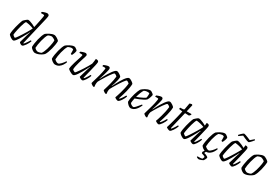

<svg xmlns="http://www.w3.org/2000/svg" viewBox="105 -2189 5503 3778"><g transform="rotate(30 2857.0 -300.0)"><path d="M150 0Q135 0 115.5 -9Q96 -18 78 -31Q60 -44 48 -56.5Q36 -69 34 -75Q33 -112 40.5 -157.5Q48 -203 59.5 -249.5Q71 -296 83 -335.5Q95 -375 104.5 -401Q114 -427 118 -431Q124 -437 136 -448.5Q148 -460 162 -472Q176 -484 188.5 -492Q201 -500 208 -500Q224 -500 253 -491.5Q282 -483 315.5 -468Q349 -453 378 -435Q381 -447 387.5 -476Q394 -505 402 -542.5Q410 -580 417 -617Q424 -654 429 -683Q434 -712 434 -722Q434 -731 429 -735.5Q424 -740 414 -740H354Q354 -748 356 -757Q358 -766 360 -770Q378 -778 397 -784.5Q416 -791 434 -795.5Q452 -800 465 -800Q482 -800 497 -790.5Q512 -781 512 -761Q512 -758 509.5 -738.5Q507 -719 501 -693L351 -57L362 -50Q373 -61 390 -84Q407 -107 424 -132.5Q441 -158 451 -176Q460 -176 465.5 -172Q471 -168 472 -164Q464 -143 449.5 -115Q435 -87 417 -61Q399 -35 381 -17.5Q363 0 349 0Q340 0 329 -4Q318 -8 308.5 -14.5Q299 -21 292 -28Q285 -35 283 -40L338 -233Q345 -256 351.5 -276Q358 -296 362 -301L357 -304Q339 -270 317 -229Q295 -188 272 -147.5Q249 -107 226.5 -73.5Q204 -40 184.5 -20Q165 0 150 0ZM154 -62Q158 -62 173 -81Q188 -100 209.5 -131.5Q231 -163 254.5 -200.5Q278 -238 301 -276Q324 -314 341.5 -346Q359 -378 367 -397Q329 -413 283 -424.5Q237 -436 191 -440Q179 -427 166.5 -393.5Q154 -360 142 -316.5Q130 -273 120 -229Q110 -185 104.5 -151Q99 -117 99 -103Q104 -94 115 -84.5Q126 -75 137.5 -68.5Q149 -62 154 -62Z M644 0Q629 0 612.5 -7Q596 -14 580.5 -25.5Q565 -37 553 -49.5Q541 -62 536 -74Q536 -111 543 -160.5Q550 -210 562.5 -261Q575 -312 591 -355Q607 -398 625 -422Q638 -433 658.5 -446Q679 -459 703.5 -471.5Q728 -484 753.5 -492Q779 -500 801 -500Q814 -500 833 -492.5Q852 -485 871 -473Q890 -461 904 -448.5Q918 -436 921 -426Q921 -391 913.5 -343.5Q906 -296 893.5 -246.5Q881 -197 864.5 -153.5Q848 -110 829 -83Q807 -61 775.5 -42Q744 -23 709.5 -11.5Q675 0 644 0ZM681 -49Q689 -49 704.5 -52Q720 -55 735.5 -60Q751 -65 759 -70Q774 -89 788.5 -121Q803 -153 814.5 -192Q826 -231 835 -270.5Q844 -310 849 -344.5Q854 -379 854 -402Q848 -413 831.5 -423.5Q815 -434 796.5 -441.5Q778 -449 765 -449Q752 -449 733 -443.5Q714 -438 694 -428Q676 -406 660 -363Q644 -320 631.5 -269Q619 -218 611.5 -171Q604 -124 604 -93Q614 -80 628 -70Q642 -60 656.5 -54.5Q671 -49 681 -49Z M1100 0Q1085 0 1068.5 -7Q1052 -14 1036 -25.5Q1020 -37 1007.5 -49.5Q995 -62 990 -74Q990 -114 998 -164.5Q1006 -215 1019 -265.5Q1032 -316 1048 -357.5Q1064 -399 1081 -421Q1094 -431 1113.5 -444.5Q1133 -458 1157 -470.5Q1181 -483 1205.5 -491.5Q1230 -500 1254 -500Q1268 -500 1286.5 -489.5Q1305 -479 1319 -465.5Q1333 -452 1334 -443Q1330 -412 1318.5 -381Q1307 -350 1296 -331Q1287 -331 1280 -333Q1273 -335 1266 -338Q1266 -351 1266 -371Q1266 -391 1265.5 -410Q1265 -429 1262 -438Q1251 -444 1240 -446Q1229 -448 1222 -448Q1206 -448 1184.5 -441Q1163 -434 1146 -426Q1128 -403 1112 -360Q1096 -317 1083.5 -267Q1071 -217 1064 -170Q1057 -123 1057 -93Q1068 -80 1083 -70Q1098 -60 1113.5 -54.5Q1129 -49 1138 -49Q1151 -49 1168 -60.5Q1185 -72 1202.5 -90.5Q1220 -109 1236.5 -130Q1253 -151 1265 -170Q1272 -170 1277 -167Q1282 -164 1284 -159Q1272 -124 1248.5 -87Q1225 -50 1188.5 -25Q1152 0 1100 0Z M1510 0Q1497 0 1476 -8Q1455 -16 1434.5 -28Q1414 -40 1399.5 -51.5Q1385 -63 1383 -69Q1383 -96 1392 -136.5Q1401 -177 1415 -223Q1429 -269 1443 -311Q1457 -353 1466.5 -383.5Q1476 -414 1476 -424Q1476 -433 1470 -436.5Q1464 -440 1453 -440H1400Q1400 -447 1402 -456Q1404 -465 1406 -470Q1429 -480 1448 -486.5Q1467 -493 1482.5 -496.5Q1498 -500 1509 -500Q1526 -500 1537.5 -489.5Q1549 -479 1549 -462Q1549 -455 1539.5 -425.5Q1530 -396 1516.5 -353.5Q1503 -311 1489.5 -264Q1476 -217 1467 -173Q1458 -129 1458 -98Q1471 -84 1489.5 -73.5Q1508 -63 1515 -63Q1521 -63 1539 -85.5Q1557 -108 1582.5 -144.5Q1608 -181 1635 -224Q1662 -267 1686.5 -308.5Q1711 -350 1727 -382Q1732 -403 1736 -436.5Q1740 -470 1743 -500Q1760 -500 1775.5 -497Q1791 -494 1800.5 -485Q1810 -476 1810 -459Q1810 -440 1797.5 -383.5Q1785 -327 1764 -243.5Q1743 -160 1718 -59L1729 -52Q1738 -60 1753.5 -81.5Q1769 -103 1785 -129Q1801 -155 1811 -175Q1819 -175 1824.5 -172Q1830 -169 1833 -164Q1826 -142 1812.5 -114Q1799 -86 1782 -60Q1765 -34 1748 -17Q1731 0 1717 0Q1707 0 1690 -6.5Q1673 -13 1659.5 -22Q1646 -31 1643 -37L1694 -210Q1704 -242 1711.5 -265.5Q1719 -289 1725 -301L1720 -304Q1702 -270 1680 -229Q1658 -188 1635 -147.5Q1612 -107 1589.5 -73.5Q1567 -40 1546.5 -20Q1526 0 1510 0Z M1978 0Q1972 0 1961 -5Q1950 -10 1938 -17.5Q1926 -25 1917 -33Q1908 -41 1906 -46Q1909 -59 1918 -90.5Q1927 -122 1940 -165.5Q1953 -209 1966 -257Q1976 -291 1983 -326.5Q1990 -362 1994.5 -388.5Q1999 -415 1999 -422Q1999 -433 1993 -436.5Q1987 -440 1976 -440H1924Q1924 -448 1925.5 -456Q1927 -464 1930 -470Q1948 -478 1966.5 -484.5Q1985 -491 2002 -495.5Q2019 -500 2032 -500Q2051 -500 2061.5 -489.5Q2072 -479 2072 -459Q2072 -450 2067.5 -428.5Q2063 -407 2055 -377.5Q2047 -348 2037.5 -315.5Q2028 -283 2018 -252.5Q2008 -222 2000 -199L2004 -195Q2021 -230 2042.5 -270.5Q2064 -311 2088.5 -351.5Q2113 -392 2137.5 -425.5Q2162 -459 2184 -479.5Q2206 -500 2224 -500Q2238 -500 2256 -492Q2274 -484 2291.5 -472Q2309 -460 2321.5 -448.5Q2334 -437 2335 -431Q2335 -397 2325.5 -353Q2316 -309 2303 -267.5Q2290 -226 2278 -197L2282 -193Q2298 -227 2319.5 -267.5Q2341 -308 2364.5 -349Q2388 -390 2412.5 -424Q2437 -458 2459.5 -479Q2482 -500 2501 -500Q2514 -500 2532 -492Q2550 -484 2567.5 -472Q2585 -460 2597.5 -448.5Q2610 -437 2611 -431Q2611 -393 2603 -346Q2595 -299 2583 -251Q2571 -203 2558 -161.5Q2545 -120 2536 -92.5Q2527 -65 2525 -59L2536 -52Q2546 -60 2562 -81.5Q2578 -103 2594.5 -128.5Q2611 -154 2622 -175Q2629 -175 2635 -172Q2641 -169 2644 -164Q2638 -143 2624 -115Q2610 -87 2592 -60.5Q2574 -34 2556 -17Q2538 0 2524 0Q2514 0 2498 -6.5Q2482 -13 2468.5 -22Q2455 -31 2452 -38Q2457 -51 2470 -89.5Q2483 -128 2498 -180.5Q2513 -233 2525.5 -290.5Q2538 -348 2543 -400Q2535 -409 2523.5 -417Q2512 -425 2501.5 -430.5Q2491 -436 2485 -436Q2478 -436 2462.5 -419Q2447 -402 2426.5 -373.5Q2406 -345 2383.5 -310Q2361 -275 2339.5 -239Q2318 -203 2300 -172Q2282 -141 2271 -119Q2267 -105 2265 -90.5Q2263 -76 2263 -63Q2263 -51 2264.5 -39Q2266 -27 2269 -13Q2268 -10 2264.5 -6.5Q2261 -3 2254 0Q2247 0 2236 -5Q2225 -10 2213.5 -17.5Q2202 -25 2193.5 -33Q2185 -41 2183 -46Q2185 -55 2193 -80.5Q2201 -106 2212 -144Q2223 -182 2235 -229Q2244 -264 2253.5 -312.5Q2263 -361 2266 -400Q2259 -409 2248 -417Q2237 -425 2226 -430.5Q2215 -436 2208 -436Q2200 -436 2180.5 -414Q2161 -392 2136 -356Q2111 -320 2085 -279Q2059 -238 2035.5 -198.5Q2012 -159 1997 -130Q1993 -117 1990 -99.5Q1987 -82 1987 -63Q1987 -52 1988.5 -39.5Q1990 -27 1993 -13Q1991 -10 1988.5 -7Q1986 -4 1978 0Z M2814 0Q2804 0 2790 -7Q2776 -14 2761.5 -26Q2747 -38 2734 -53Q2721 -68 2712 -84Q2712 -129 2721.5 -178.5Q2731 -228 2745 -274Q2759 -320 2773.5 -356Q2788 -392 2799 -409Q2808 -419 2827.5 -434.5Q2847 -450 2872.5 -465Q2898 -480 2926 -490Q2954 -500 2981 -500Q2995 -500 3014.5 -489Q3034 -478 3049.5 -464Q3065 -450 3066 -441Q3063 -420 3055 -395.5Q3047 -371 3037.5 -349.5Q3028 -328 3019 -316Q3001 -298 2965 -278.5Q2929 -259 2883.5 -240.5Q2838 -222 2791 -205Q2784 -175 2779.5 -145.5Q2775 -116 2774 -93Q2780 -83 2793 -72.5Q2806 -62 2822 -55Q2838 -48 2852 -48Q2861 -48 2872.5 -57Q2884 -66 2899.5 -83Q2915 -100 2934.5 -123.5Q2954 -147 2978 -176Q2985 -175 2989.5 -172Q2994 -169 2996 -164Q2985 -139 2968.5 -110.5Q2952 -82 2930 -57Q2908 -32 2879 -16Q2850 0 2814 0ZM2801 -248Q2832 -259 2867.5 -274Q2903 -289 2935 -305.5Q2967 -322 2986 -336Q2988 -343 2989.5 -353.5Q2991 -364 2992 -370Q2994 -390 2994.5 -409.5Q2995 -429 2990 -442Q2979 -444 2968 -445Q2957 -446 2949 -446Q2924 -446 2905 -440.5Q2886 -435 2872 -428Q2854 -402 2835 -353.5Q2816 -305 2801 -248Z M3178 0Q3172 0 3161 -5Q3150 -10 3138 -17.5Q3126 -25 3117 -33Q3108 -41 3106 -46Q3109 -59 3118 -90.5Q3127 -122 3140 -165.5Q3153 -209 3166 -257Q3176 -291 3183 -326.5Q3190 -362 3194.5 -388.5Q3199 -415 3199 -422Q3199 -433 3193 -436.5Q3187 -440 3176 -440H3124Q3124 -448 3125.5 -456Q3127 -464 3130 -470Q3148 -478 3166.5 -484.5Q3185 -491 3202 -495.5Q3219 -500 3232 -500Q3251 -500 3261.5 -489.5Q3272 -479 3272 -459Q3272 -450 3267.5 -428.5Q3263 -407 3255 -377.5Q3247 -348 3237.5 -315.5Q3228 -283 3218 -252.5Q3208 -222 3200 -199L3204 -195Q3221 -230 3242.5 -270.5Q3264 -311 3288.5 -351.5Q3313 -392 3337.5 -425.5Q3362 -459 3384 -479.5Q3406 -500 3424 -500Q3438 -500 3456 -492Q3474 -484 3491.5 -472Q3509 -460 3521.5 -448.5Q3534 -437 3535 -431Q3535 -393 3527 -346Q3519 -299 3507 -251.5Q3495 -204 3482 -162.5Q3469 -121 3460 -93Q3451 -65 3449 -59L3460 -52Q3469 -59 3486 -81.5Q3503 -104 3520 -130.5Q3537 -157 3546 -175Q3555 -175 3561 -171Q3567 -167 3568 -164Q3562 -143 3548 -115.5Q3534 -88 3516 -61.5Q3498 -35 3480 -17.5Q3462 0 3448 0Q3438 0 3422 -6.5Q3406 -13 3392.5 -22Q3379 -31 3376 -38Q3381 -49 3393.5 -86Q3406 -123 3421 -176Q3436 -229 3448.5 -287.5Q3461 -346 3466 -400Q3458 -410 3446.5 -418Q3435 -426 3424.5 -431Q3414 -436 3408 -436Q3400 -436 3380.5 -414Q3361 -392 3336 -356Q3311 -320 3285 -279Q3259 -238 3235.5 -198.5Q3212 -159 3197 -130Q3192 -114 3189.5 -97.5Q3187 -81 3187 -64Q3187 -52 3188.5 -40Q3190 -28 3193 -13Q3191 -10 3188.5 -7Q3186 -4 3178 0Z M3701 0Q3691 0 3674 -6.5Q3657 -13 3642.5 -21.5Q3628 -30 3625 -37Q3638 -78 3651.5 -125Q3665 -172 3677.5 -220.5Q3690 -269 3701 -314Q3712 -359 3720 -395.5Q3728 -432 3732 -455L3654 -465Q3654 -476 3655.5 -484.5Q3657 -493 3658 -497L3726 -501Q3737 -502 3743.5 -506.5Q3750 -511 3752 -524L3776 -660Q3786 -664 3799.5 -667.5Q3813 -671 3828 -673L3842 -657L3806 -500H3910L3919 -488Q3914 -478 3905 -467.5Q3896 -457 3885 -449L3796 -452L3702 -59L3713 -52Q3721 -60 3736 -80Q3751 -100 3768 -126Q3785 -152 3797 -175Q3804 -175 3810 -172Q3816 -169 3818 -164Q3812 -143 3798 -115Q3784 -87 3767 -61Q3750 -35 3732.5 -17.5Q3715 0 3701 0Z M4027 0Q4011 0 3992 -9Q3973 -18 3955 -31Q3937 -44 3925 -56.5Q3913 -69 3911 -75Q3910 -112 3917.5 -157.5Q3925 -203 3936.5 -249.5Q3948 -296 3960 -335.5Q3972 -375 3981.5 -401Q3991 -427 3995 -431Q4001 -437 4013 -448.5Q4025 -460 4039 -472Q4053 -484 4065.5 -492Q4078 -500 4085 -500Q4101 -500 4130 -491.5Q4159 -483 4192.5 -468Q4226 -453 4255 -435L4262 -500Q4294 -500 4309 -490.5Q4324 -481 4324 -459Q4324 -441 4311.5 -384.5Q4299 -328 4278 -244Q4257 -160 4232 -59L4243 -52Q4252 -61 4267 -82Q4282 -103 4298 -128.5Q4314 -154 4325 -175Q4333 -175 4339 -171.5Q4345 -168 4346 -164Q4340 -143 4326.5 -115Q4313 -87 4296 -61Q4279 -35 4261.5 -17.5Q4244 0 4230 0Q4220 0 4203.5 -6.5Q4187 -13 4173.5 -22Q4160 -31 4157 -37L4208 -210Q4214 -231 4220.5 -250.5Q4227 -270 4232 -284Q4237 -298 4239 -301L4233 -304Q4215 -270 4193.5 -229Q4172 -188 4148.5 -147.5Q4125 -107 4103 -73.5Q4081 -40 4061 -20Q4041 0 4027 0ZM4031 -60Q4035 -60 4050 -79Q4065 -98 4086 -129.5Q4107 -161 4131 -199Q4155 -237 4177.5 -275Q4200 -313 4218 -345Q4236 -377 4244 -397Q4206 -413 4160 -424.5Q4114 -436 4068 -440Q4056 -427 4043.5 -393Q4031 -359 4018.5 -315.5Q4006 -272 3996.5 -228Q3987 -184 3981 -149.5Q3975 -115 3975 -101Q3983 -86 4003 -73Q4023 -60 4031 -60Z M4523 0Q4508 0 4491.5 -7Q4475 -14 4459 -25.5Q4443 -37 4430.5 -49.5Q4418 -62 4413 -74Q4413 -114 4421 -164.5Q4429 -215 4442 -265.5Q4455 -316 4471 -357.5Q4487 -399 4504 -421Q4517 -431 4536.5 -444.5Q4556 -458 4580 -470.5Q4604 -483 4628.5 -491.5Q4653 -500 4677 -500Q4691 -500 4709.5 -489.5Q4728 -479 4742 -465.5Q4756 -452 4757 -443Q4753 -412 4741.5 -381Q4730 -350 4719 -331Q4710 -331 4703 -333Q4696 -335 4689 -338Q4689 -351 4689 -371Q4689 -391 4688.5 -410Q4688 -429 4685 -438Q4674 -444 4663 -446Q4652 -448 4645 -448Q4629 -448 4607.5 -441Q4586 -434 4569 -426Q4551 -403 4535 -360Q4519 -317 4506.5 -267Q4494 -217 4487 -170Q4480 -123 4480 -93Q4491 -80 4506 -70Q4521 -60 4536.5 -54.5Q4552 -49 4561 -49Q4574 -49 4591 -60.5Q4608 -72 4625.5 -90.5Q4643 -109 4659.5 -130Q4676 -151 4688 -170Q4695 -170 4700 -167Q4705 -164 4707 -159Q4695 -124 4671.5 -87Q4648 -50 4611.5 -25Q4575 0 4523 0ZM4479 200Q4473 200 4461 196Q4449 192 4439 186.5Q4429 181 4427 176Q4428 171 4430 168Q4432 165 4434 161Q4466 161 4491.5 160Q4517 159 4539 154Q4547 143 4552 128Q4557 113 4559 103Q4552 94 4525.5 83Q4499 72 4478 67Q4477 63 4474 54.5Q4471 46 4473 34Q4485 17 4495.5 1Q4506 -15 4523 -37H4549L4514 37Q4537 41 4559.5 50.5Q4582 60 4597 70.5Q4612 81 4612 90Q4612 97 4606 112.5Q4600 128 4591.5 143Q4583 158 4576 166Q4560 176 4540.5 183.5Q4521 191 4504.5 195.5Q4488 200 4479 200Z M4907 0Q4891 0 4872 -9Q4853 -18 4835 -31Q4817 -44 4805 -56.5Q4793 -69 4791 -75Q4790 -112 4797.5 -157.5Q4805 -203 4816.5 -249.5Q4828 -296 4840 -335.5Q4852 -375 4861.5 -401Q4871 -427 4875 -431Q4881 -437 4893 -448.5Q4905 -460 4919 -472Q4933 -484 4945.5 -492Q4958 -500 4965 -500Q4981 -500 5010 -491.5Q5039 -483 5072.5 -468Q5106 -453 5135 -435L5142 -500Q5174 -500 5189 -490.5Q5204 -481 5204 -459Q5204 -441 5191.5 -384.5Q5179 -328 5158 -244Q5137 -160 5112 -59L5123 -52Q5132 -61 5147 -82Q5162 -103 5178 -128.5Q5194 -154 5205 -175Q5213 -175 5219 -171.5Q5225 -168 5226 -164Q5220 -143 5206.5 -115Q5193 -87 5176 -61Q5159 -35 5141.5 -17.5Q5124 0 5110 0Q5100 0 5083.5 -6.5Q5067 -13 5053.5 -22Q5040 -31 5037 -37L5088 -210Q5094 -231 5100.5 -250.5Q5107 -270 5112 -284Q5117 -298 5119 -301L5113 -304Q5095 -270 5073.5 -229Q5052 -188 5028.5 -147.5Q5005 -107 4983 -73.5Q4961 -40 4941 -20Q4921 0 4907 0ZM4911 -60Q4915 -60 4930 -79Q4945 -98 4966 -129.5Q4987 -161 5011 -199Q5035 -237 5057.5 -275Q5080 -313 5098 -345Q5116 -377 5124 -397Q5086 -413 5040 -424.5Q4994 -436 4948 -440Q4936 -427 4923.5 -393Q4911 -359 4898.5 -315.5Q4886 -272 4876.5 -228Q4867 -184 4861 -149.5Q4855 -115 4855 -101Q4863 -86 4883 -73Q4903 -60 4911 -60ZM5158 -582Q5148 -582 5121.5 -591.5Q5095 -601 5063.5 -615Q5032 -629 5007 -641L4928 -585Q4924 -587 4919.5 -592.5Q4915 -598 4913 -603Q4929 -622 4947.5 -640.5Q4966 -659 4983 -672Q5000 -685 5009 -685Q5019 -685 5045.5 -676Q5072 -667 5104.5 -653.5Q5137 -640 5164 -628L5238 -693Q5246 -691 5250 -686Q5254 -681 5255 -678Q5239 -657 5220 -634.5Q5201 -612 5184 -597Q5167 -582 5158 -582Z M5402 0Q5387 0 5370.5 -7Q5354 -14 5338.5 -25.5Q5323 -37 5311 -49.5Q5299 -62 5294 -74Q5294 -111 5301 -160.5Q5308 -210 5320.5 -261Q5333 -312 5349 -355Q5365 -398 5383 -422Q5396 -433 5416.5 -446Q5437 -459 5461.5 -471.5Q5486 -484 5511.5 -492Q5537 -500 5559 -500Q5572 -500 5591 -492.5Q5610 -485 5629 -473Q5648 -461 5662 -448.5Q5676 -436 5679 -426Q5679 -391 5671.5 -343.5Q5664 -296 5651.5 -246.5Q5639 -197 5622.5 -153.5Q5606 -110 5587 -83Q5565 -61 5533.5 -42Q5502 -23 5467.5 -11.5Q5433 0 5402 0ZM5439 -49Q5447 -49 5462.5 -52Q5478 -55 5493.5 -60Q5509 -65 5517 -70Q5532 -89 5546.5 -121Q5561 -153 5572.5 -192Q5584 -231 5593 -270.5Q5602 -310 5607 -344.5Q5612 -379 5612 -402Q5606 -413 5589.5 -423.5Q5573 -434 5554.5 -441.5Q5536 -449 5523 -449Q5510 -449 5491 -443.5Q5472 -438 5452 -428Q5434 -406 5418 -363Q5402 -320 5389.5 -269Q5377 -218 5369.5 -171Q5362 -124 5362 -93Q5372 -80 5386 -70Q5400 -60 5414.5 -54.5Q5429 -49 5439 -49Z"/></g></svg>

Font: Texturina Medium 12pt Thin
Style: Italic
Weight: 250
Italic angle: -11°
Version: Version 1.002